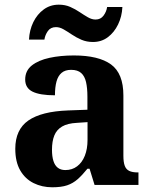

<svg xmlns="http://www.w3.org/2000/svg" viewBox="-20 -784 640 814"><path d="M201.5 10Q158.1 10 122.3 -7.8Q86.5 -25.6 65.6 -61.8Q44.8 -98 44.8 -153.1Q44.8 -234.6 100.3 -273.2Q155.9 -311.7 269 -315.8L350.6 -318.8V-374.2Q350.6 -410.7 344.8 -435.9Q339.1 -461.1 324.1 -474.5Q309 -487.9 281.5 -487.9Q256.1 -487.9 241 -475Q226 -462.2 219.5 -438.3Q213 -414.4 213 -380Q149.5 -380 118.1 -395.4Q86.8 -410.8 86.8 -446.9Q86.8 -484.1 114.8 -506.4Q142.9 -528.7 189.8 -538.8Q236.8 -548.9 292.9 -548.9Q398.2 -548.9 450.7 -510.8Q503.1 -472.6 503.1 -379.1V-123.9Q503.1 -96.4 508.9 -81.1Q514.6 -65.8 528 -59.4Q541.4 -53 563.4 -53H567V0H380.9L359.7 -68.6H350.6Q329 -41.8 309.3 -24.3Q289.6 -6.9 264.8 1.6Q240 10 201.5 10ZM256.9 -63Q285.8 -63 306.9 -78.9Q328 -94.7 339.6 -123.6Q351.1 -152.5 351.1 -191V-266.2L306.2 -263.2Q266.1 -261.2 243.2 -247.6Q220.2 -234.1 210.3 -209.6Q200.4 -185.1 200.4 -149.1Q200.4 -121 206.5 -101.6Q212.6 -82.3 225.2 -72.7Q237.9 -63 256.9 -63ZM374.2 -606Q347.2 -606 325.2 -615.5Q303.2 -625 284.7 -637.5Q266.2 -650 249.7 -659.5Q233.2 -669 217.2 -669Q194.7 -669 183 -652.5Q171.2 -636 168.2 -616H102.9Q104.9 -656.9 121.3 -690.3Q137.8 -723.8 165.5 -744Q193.2 -764.2 229.2 -764.2Q256.2 -764.2 277.7 -754.7Q299.2 -745.2 317.7 -732.7Q336.2 -720.2 352.7 -710.7Q369.2 -701.2 385.2 -701.2Q406.7 -701.2 418.9 -717.7Q431.2 -734.2 434.2 -754.2H498.9Q496.9 -713.7 480.5 -680.1Q464.1 -646.4 437.1 -626.2Q410.2 -606 374.2 -606Z"/></svg>

Font: Noto Serif Gurmukhi
Style: Regular
Weight: 400
Designer: Vaibhav Singh and the Monotype Design Team
Foundry: Monotype Imaging Inc.
Version: Version 2.003